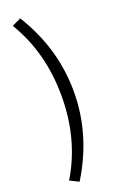

<svg xmlns="http://www.w3.org/2000/svg" viewBox="-189 -871 716 1122"><g transform="rotate(-20 169.0 -310.0)"><path d="M98.6 197.3 43 169.9Q170.9 -41 170.9 -310.5Q170.9 -580.1 43 -792L98.6 -818.4Q247.1 -579.1 247.1 -310.5Q247.1 -43 98.6 197.3Z"/></g></svg>

Font: GenYoGothic TW TTF Regular
Style: Regular
Weight: 400
Version: Version 1.300